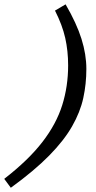

<svg xmlns="http://www.w3.org/2000/svg" viewBox="-89 -764 452 906"><path d="M-69 80Q44.5 -8 110.5 -93.2Q176.5 -178.5 204.5 -267.5Q232.5 -356.5 232.5 -455.5Q232.5 -523.5 218.8 -584.8Q205 -646 170.5 -714L220.5 -743.5Q272.5 -654 295.5 -580.5Q318.5 -507 318.5 -438.5Q318.5 -368 304 -301.5Q289.5 -235 251.2 -168Q213 -101 143 -29.8Q73 41.5 -38 122Z"/></svg>

Font: Newsreader 6pt
Style: Italic
Weight: 400
Italic angle: -17°
Designer: Hugues Gentile
Foundry: Production Type
Version: Version 1.003; ttfautohint (v1.8.3)